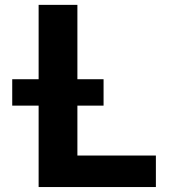

<svg xmlns="http://www.w3.org/2000/svg" viewBox="-20 -752 697 774"><path d="M29.3 -326.2V-432.6H135.7V-732.4H292V-432.6H397.5V-326.2H292V-125H608.4V2H135.7V-326.2Z"/></svg>

Font: Nasu
Style: Bold
Weight: 700
Designer: Ryoko NISHIZUKA (kana &amp; ideographs); Paul D. Hunt (Latin, Greek &amp; Cyrillic); Wenlong ZHANG (bopomofo); Sandoll C
Version: Version 2014.1215